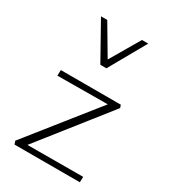

<svg xmlns="http://www.w3.org/2000/svg" viewBox="-175 -790 773 876"><g transform="rotate(30 211.5 -352.0)"><path d="M39 -17 333 -386 355 -372 57 -370 58 -400H374L379 -385L84 -12L64 -28L390 -29L389 0H45ZM202 -511 211 -535 310 -704H343L234 -511ZM202 -511 94 -704H127L227 -535L234 -511Z"/></g></svg>

Font: Ysabeau ExtraLight
Style: Regular
Weight: 250
Designer: Christian Thalmann (Catharsis Fonts)
Version: Version 2.002